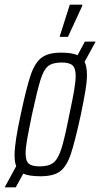

<svg xmlns="http://www.w3.org/2000/svg" viewBox="-50 -742 427 817"><path d="M310 -479Q320 -459 320 -422Q320 -395 313.5 -356Q307 -317 294 -254Q268 -135 250.5 -84Q233 -33 205 -12.5Q177 8 123 8Q74 8 49 -3L17 55H-30L19 -35Q12 -52 12 -82Q12 -135 38 -254Q63 -372 81 -424Q99 -476 127.5 -497Q156 -518 210 -518Q257 -518 280 -507L311 -565H357ZM272 -419Q272 -452 258.5 -464Q245 -476 213 -476Q174 -476 155 -461Q136 -446 122.5 -403Q109 -360 86 -254Q72 -186 65.5 -149.5Q59 -113 59 -90Q59 -57 72.5 -45.5Q86 -34 119 -34Q157 -34 177 -49.5Q197 -65 211 -108.5Q225 -152 245 -254Q260 -324 266 -360.5Q272 -397 272 -419ZM205 -585V-590L247 -722H300V-717L239 -585Z"/></svg>

Font: Saira Ultra Condensed Light
Style: Italic
Weight: 300
Width: 1
Italic angle: -12°
Designer: Hector Gatti with collaboration of the Omnibus-Type team
Foundry: Omnibus-Type
Version: Version 1.001; ttfautohint (v1.8)